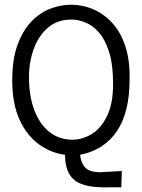

<svg xmlns="http://www.w3.org/2000/svg" viewBox="-20 -650 603 815"><path d="M451 145Q341 149 298.5 116.5Q256 84 256 7Q198 0 146.5 -36.5Q95 -73 63.5 -141Q32 -209 32 -308Q32 -400 55 -461.5Q78 -523 115 -560.5Q152 -598 196 -614Q240 -630 283 -630Q330 -630 375 -611Q420 -592 456 -553Q492 -514 512 -454Q532 -394 530 -311Q530 -173 476 -93Q422 -13 320 7Q323 40 341 60.5Q359 81 406 81L497 76L495 145ZM288 -57Q328 -57 367.5 -80Q407 -103 433.5 -155.5Q460 -208 460 -294Q460 -375 443.5 -428Q427 -481 400.5 -511.5Q374 -542 343 -554.5Q312 -567 283 -567Q224 -567 184 -533Q144 -499 123.5 -443Q103 -387 103 -323Q103 -243 125.5 -183Q148 -123 189.5 -90Q231 -57 288 -57Z"/></svg>

Font: Inconsolata SemiExpanded
Style: Regular
Weight: 400
Width: 6
Monospace: yes
Designer: Raph Levien, Cyreal, Brenton Simpson
Foundry: Raph Levien, Cyreal, Google
Version: Version 3.100; ttfautohint (v1.8.4.7-5d5b)